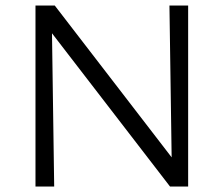

<svg xmlns="http://www.w3.org/2000/svg" viewBox="-20 -678 814 698"><path d="M664 -658V0H598L169 -557L177 0H109V-658H179L604 -106L596 -658Z"/></svg>

Font: Ysabeau Infant
Style: Regular
Weight: 400
Designer: Christian Thalmann (Catharsis Fonts)
Version: Version 0.003